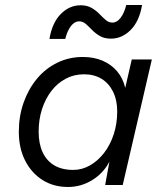

<svg xmlns="http://www.w3.org/2000/svg" viewBox="-20 -737 656 765"><path d="M251 8Q193 8 149 -20Q105 -48 80 -97.5Q55 -147 55 -212Q55 -274 74 -328Q93 -382 127 -423Q161 -464 208 -487Q255 -510 310 -510Q354 -510 389 -495Q424 -480 447 -452.5Q470 -425 479 -387L505 -500H585L469 0H399L416 -93Q392 -47 347.5 -19.5Q303 8 251 8ZM272 -60Q307 -60 338.5 -78Q370 -96 394.5 -127.5Q419 -159 433 -201.5Q447 -244 447 -293Q447 -338 430.5 -371.5Q414 -405 384.5 -423Q355 -441 315 -441Q275 -441 242 -423.5Q209 -406 185 -375Q161 -344 147.5 -302.5Q134 -261 134 -213Q134 -164 150 -130Q166 -96 196.5 -78Q227 -60 272 -60ZM546 -717Q535 -652 500.5 -617.5Q466 -583 422 -583Q396 -583 378 -593.5Q360 -604 347 -617.5Q334 -631 322 -641.5Q310 -652 295 -652Q277 -652 262.5 -633Q248 -614 240 -582H177Q188 -647 222.5 -681.5Q257 -716 301 -716Q327 -716 345 -705.5Q363 -695 376 -681.5Q389 -668 401 -657.5Q413 -647 428 -647Q446 -647 460.5 -666Q475 -685 483 -717Z"/></svg>

Font: Work Sans
Style: Italic
Weight: 400
Italic angle: -13°
Designer: Wei Huang
Foundry: Wei Huang
Version: Version 2.012